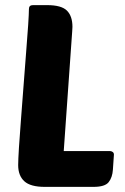

<svg xmlns="http://www.w3.org/2000/svg" viewBox="-20 -730 488 750"><path d="M155 0Q99 0 75 -22Q51 -44 51 -85Q51 -105 54 -153.5Q57 -202 62 -264Q67 -326 72 -395Q77 -464 82 -525Q87 -586 90 -632Q93 -678 93 -695Q93 -710 109 -710H164Q220 -710 241.5 -688.5Q263 -667 263 -625Q263 -620 262.5 -616Q262 -612 262 -607L229 -140H409Q415 -140 420 -136.5Q425 -133 425 -126L421 -67Q419 -37 404.5 -18.5Q390 0 345 0Z"/></svg>

Font: Poetsen One
Style: Regular
Weight: 400
Designer: Pablo Impallari, Rodrigo Fuenzalida
Foundry: Pablo Impallari, Rodrigo Fuenzalida
Version: Version 1.001; ttfautohint (v0.93) -l 8 -r 50 -G 200 -x 14 -